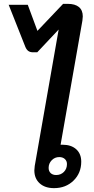

<svg xmlns="http://www.w3.org/2000/svg" viewBox="-20 -966 488 995"><path d="M409 -881Q409 -875 407 -859L294 -216H304Q349 -216 375 -192.5Q401 -169 401 -128Q401 -69 361 -30Q321 9 260 9Q213 9 185.5 -16Q158 -41 158 -83Q158 -90 160 -106L284 -813L173 -695H151Q136 -695 126.5 -702Q117 -709 111 -724L25 -941H124L174 -806L307 -946H332Q369 -946 389 -929.5Q409 -913 409 -881ZM287 -152Q264 -152 248 -135.5Q232 -119 232 -96Q232 -79 242.5 -69Q253 -59 271 -59Q295 -59 311 -75Q327 -91 327 -116Q327 -132 316 -142Q305 -152 287 -152Z"/></svg>

Font: Bai Jamjuree SemiBold
Style: Italic
Weight: 600
Italic angle: -10°
Version: Version 1.000; ttfautohint (v1.6)